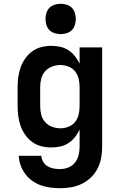

<svg xmlns="http://www.w3.org/2000/svg" viewBox="-20 -770 640 1013"><path d="M296 223Q271 223 245 219.5Q219 216 195 207.5Q171 199 149.5 183.5Q128 168 113 147.5Q98 127 89 102.5Q80 78 79 52H198Q199 69 208 84Q217 99 231.5 107.5Q246 116 262.5 119Q279 122 296 122Q319 122 340 114Q361 106 375 88.5Q389 71 394.5 49Q400 27 400 5V-86Q390 -65 375.5 -46.5Q361 -28 341 -15Q321 -2 298 3Q275 8 251 8Q224 8 198 1.5Q172 -5 150.5 -20.5Q129 -36 113.5 -58Q98 -80 89 -105Q80 -130 76.5 -156.5Q73 -183 73 -210V-310Q73 -337 76.5 -363.5Q80 -390 89 -415Q98 -440 113.5 -462Q129 -484 150.5 -499.5Q172 -515 198 -521.5Q224 -528 251 -528Q275 -528 298 -523Q321 -518 341 -505Q361 -492 375.5 -473.5Q390 -455 400 -434V-520H519V5Q519 35 513.5 64Q508 93 494.5 119.5Q481 146 459.5 166.5Q438 187 411.5 200Q385 213 355.5 218Q326 223 296 223ZM299 -93Q321 -93 342 -101.5Q363 -110 376.5 -127Q390 -144 395 -166Q400 -188 400 -210V-310Q400 -332 395 -354Q390 -376 376.5 -393Q363 -410 342 -418.5Q321 -427 299 -427Q277 -427 255 -419Q233 -411 218 -394Q203 -377 197.5 -355Q192 -333 192 -310V-210Q192 -187 197.5 -165Q203 -143 218 -126Q233 -109 255 -101Q277 -93 299 -93ZM300 -590Q284 -590 268 -595Q252 -600 241 -611Q230 -622 225 -638Q220 -654 220 -670Q220 -686 225 -702Q230 -718 241 -729Q252 -740 268 -745Q284 -750 300 -750Q316 -750 332 -745Q348 -740 359 -729Q370 -718 375 -702Q380 -686 380 -670Q380 -654 375 -638Q370 -622 359 -611Q348 -600 332 -595Q316 -590 300 -590Z"/></svg>

Font: Iosevka Fixed Extended
Style: Bold
Weight: 700
Width: 7
Monospace: yes
Designer: Belleve Invis
Foundry: Belleve Invis
Version: Version 24.1.1; ttfautohint (v1.8.4)